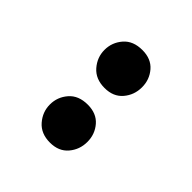

<svg xmlns="http://www.w3.org/2000/svg" viewBox="3 -954 619 619"><g transform="rotate(-45 312.0 -644.5)"><path d="M437 -559Q402 -559 376 -581Q350 -603 350 -643Q350 -684 376.5 -707Q403 -730 437 -730Q471 -730 497 -707.5Q523 -685 523 -643Q523 -603 497.5 -581Q472 -559 437 -559ZM188 -559Q153 -559 127 -581Q101 -603 101 -643Q101 -684 127.5 -707Q154 -730 188 -730Q222 -730 248 -707.5Q274 -685 274 -643Q274 -603 248.5 -581Q223 -559 188 -559Z"/></g></svg>

Font: Onest ExtraBold
Style: Regular
Weight: 800
Designer: Dmitri Voloshin, Andrey Kudryavtsev
Foundry: Dmitri Voloshin, Andrey Kudryavtsev
Version: Version 1.000;gftools[0.9.33]